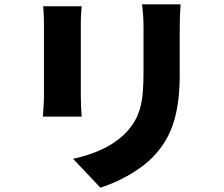

<svg xmlns="http://www.w3.org/2000/svg" viewBox="-20 -806 1040 891"><path d="M180 -777C183 -752 184 -717 184 -698V-359C184 -328 180 -285 179 -265H359C357 -291 355 -333 355 -358V-698C355 -734 357 -752 359 -777ZM639 -786C643 -756 646 -722 646 -678V-471C646 -333 632 -262 565 -191C505 -129 423 -92 319 -69L446 65C519 42 624 -9 691 -79C767 -159 814 -259 814 -460V-678C814 -722 816 -756 818 -786Z"/></svg>

Font: Noto Sans CJK JP Black
Style: Regular
Weight: 900
Designer: Ryoko NISHIZUKA (kana & ideographs); Paul D. Hunt (Latin, Greek & Cyrillic); Wenlong ZHANG (bopomofo); Sandoll Communica
Foundry: Adobe Systems Incorporated
Version: Version 1.004;PS 1.004;hotconv 1.0.82;makeotf.lib2.5.63406